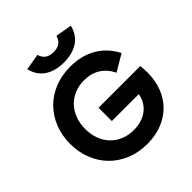

<svg xmlns="http://www.w3.org/2000/svg" viewBox="-245 -1098 1286 1286"><g transform="rotate(-45 397.5 -455.5)"><path d="M753 -322Q753 -246 728.5 -183.5Q704 -121 660 -77Q616 -33 553.5 -8.5Q491 16 414 16Q332 16 264.5 -12Q197 -40 149 -89Q101 -138 74.5 -205Q48 -272 48 -351Q48 -429 74.5 -496Q101 -563 149 -612Q197 -661 264.5 -688.5Q332 -716 414 -716Q520 -716 599 -670Q678 -624 722 -537L605 -468Q577 -526 529 -556Q481 -586 415 -586Q365 -586 323.5 -568.5Q282 -551 252.5 -520Q223 -489 206.5 -445.5Q190 -402 190 -349Q190 -297 206.5 -253.5Q223 -210 253 -179Q283 -148 324.5 -131Q366 -114 416 -114Q494 -114 545.5 -153.5Q597 -193 609 -261H354V-387H749Q751 -367 752 -351.5Q753 -336 753 -322ZM405 -765Q322 -765 268.5 -801.5Q215 -838 199 -907L315 -927Q332 -863 405 -863Q478 -863 495 -927L611 -907Q595 -838 541.5 -801.5Q488 -765 405 -765Z"/></g></svg>

Font: NT Somic Bold
Style: Regular
Weight: 700
Designer: Ravid Balaliev — lead type designer, mastering
Michael Voronin — secret advisor, marketing
Ivan Kovalenko — best boy
Foundry: NT Type
Version: Version 0.7